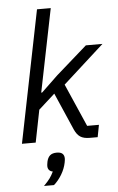

<svg xmlns="http://www.w3.org/2000/svg" viewBox="-64 -783 659 1071"><g transform="rotate(-5 266.0 -247.5)"><path d="M36 0 185 -740H262L188 -374L168 -275H173L265 -363L439 -516H532L302 -308L407 -68H473L460 0H416Q382 0 363 -12.5Q344 -25 331 -54L240 -263L149 -181L113 0ZM225 66Q247 66 257 75.5Q267 85 267 102Q267 106 266.5 110.5Q266 115 264 126Q257 160 238 191.5Q219 223 194 245H138Q161 222 172.5 206Q184 190 194 169Q181 167 173.5 158.5Q166 150 166 136Q166 133 166.5 128Q167 123 169 112Q174 89 187 77.5Q200 66 225 66Z"/></g></svg>

Font: IBM Plex Sans Var
Style: Italic
Weight: 400
Italic angle: -11.31°
Designer: Mike Abbink, Paul van der Laan, Pieter van Rosmalen
Foundry: Bold Monday
Version: Version 1.001